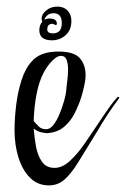

<svg xmlns="http://www.w3.org/2000/svg" viewBox="-20 -547 381 581"><path d="M128 14Q94 14 71 -9Q48 -32 36 -70Q24 -108 24 -153Q24 -189 29 -229.5Q34 -270 45.5 -305.5Q57 -341 76 -361Q101 -391 157 -391Q204 -391 221.5 -371Q239 -351 239 -320Q239 -305 235 -287.5Q231 -270 226 -253Q218 -228 205.5 -203.5Q193 -179 173 -162.5Q153 -146 122 -144Q118 -144 105.5 -146.5Q93 -149 82 -158Q84 -131 89 -103.5Q94 -76 107 -57.5Q120 -39 145 -39Q169 -39 192 -60.5Q215 -82 234 -109.5Q253 -137 265 -155Q282 -180 299 -205.5Q316 -231 331 -248Q336 -254 338 -254Q344 -254 337 -245Q306 -204 272 -146Q239 -92 217 -56.5Q195 -21 175 -3.5Q155 14 128 14ZM120 -156Q132 -156 142.5 -170Q153 -184 161 -204Q169 -224 174 -242Q179 -260 180 -269Q181 -283 183.5 -302Q186 -321 186 -337Q186 -354 181.5 -366Q177 -378 164 -378Q153 -378 138.5 -363.5Q124 -349 113 -329Q98 -301 90.5 -261.5Q83 -222 82 -181Q89 -172 97.5 -164Q106 -156 120 -156ZM137 -425Q99 -425 99 -456Q99 -471 108 -481Q106 -487 106 -490Q106 -505 122 -517Q135 -527 154 -527Q173 -527 184.5 -515Q196 -503 196 -484Q196 -456 178.5 -440.5Q161 -425 137 -425ZM140 -446Q167 -446 167 -477Q167 -507 142 -507Q122 -507 114 -487Q121 -491 129 -491Q152 -491 152 -476Q152 -471 149 -471Q148 -471 144 -473Q142 -474 141 -474.5Q140 -475 139 -475Q123 -475 123 -458Q123 -446 140 -446Z"/></svg>

Font: Festive
Style: Regular
Weight: 400
Designer: Robert E. Leuschke
Foundry: Robert E. Leuschke
Version: Version 1.101; ttfautohint (v1.8.3)